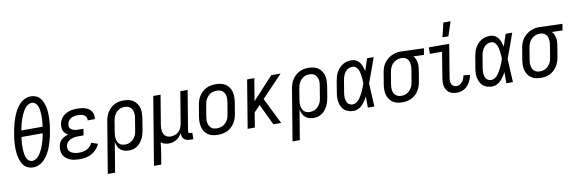

<svg xmlns="http://www.w3.org/2000/svg" viewBox="-62 -1293 6147 2047"><g transform="rotate(-10 3012.0 -269.5)"><path d="M203 8Q172 8 145 -4Q118 -16 100.5 -38Q83 -60 73 -87Q63 -114 57 -143Q51 -172 49.5 -202.5Q48 -233 49.5 -263.5Q51 -294 54.5 -324.5Q58 -355 64 -386Q68 -414 74.5 -442Q81 -470 88.5 -497.5Q96 -525 106 -552Q116 -579 129 -605.5Q142 -632 159.5 -656.5Q177 -681 199.5 -701Q222 -721 250 -732Q278 -743 306 -743Q337 -743 364 -731Q391 -719 408.5 -697Q426 -675 436.5 -648Q447 -621 452.5 -592Q458 -563 459.5 -532.5Q461 -502 459.5 -471.5Q458 -441 454.5 -410.5Q451 -380 445 -349Q441 -321 435 -293Q429 -265 421 -237.5Q413 -210 403.5 -183Q394 -156 380.5 -129.5Q367 -103 349.5 -78.5Q332 -54 309.5 -34Q287 -14 259 -3Q231 8 203 8ZM145 -402H375Q378 -422 380 -442Q382 -462 383 -481.5Q384 -501 383.5 -521Q383 -541 381.5 -560Q380 -579 376 -597.5Q372 -616 363.5 -633Q355 -650 340 -661.5Q325 -673 305 -673Q285 -673 266 -662Q247 -651 233.5 -634Q220 -617 209.5 -598.5Q199 -580 190.5 -560.5Q182 -541 175.5 -521.5Q169 -502 163 -482Q157 -462 153 -442Q149 -422 145 -402ZM204 -62Q224 -62 243 -73Q262 -84 275.5 -101Q289 -118 299.5 -136.5Q310 -155 318.5 -174.5Q327 -194 333.5 -213.5Q340 -233 346 -253Q352 -273 356.5 -293Q361 -313 364 -333H134Q132 -313 129.5 -293Q127 -273 126 -253.5Q125 -234 125.5 -214Q126 -194 128 -175Q130 -156 133.5 -137.5Q137 -119 145.5 -102Q154 -85 169 -73.5Q184 -62 204 -62Z M707 8Q681 8 656 5Q631 2 608 -6.5Q585 -15 565.5 -29.5Q546 -44 533.5 -64.5Q521 -85 517.5 -110.5Q514 -136 519 -162Q522 -181 530.5 -200.5Q539 -220 555 -234Q571 -248 590 -257.5Q609 -267 629 -273Q613 -281 600 -293Q587 -305 580 -321Q573 -337 571.5 -355.5Q570 -374 573 -393Q576 -414 585.5 -434Q595 -454 610 -470.5Q625 -487 645 -498.5Q665 -510 685.5 -516.5Q706 -523 727.5 -525.5Q749 -528 770 -528Q792 -528 813 -525.5Q834 -523 854.5 -517Q875 -511 892.5 -500Q910 -489 921.5 -472.5Q933 -456 937.5 -435Q942 -414 939 -392L937 -385H859L860 -388Q863 -406 854.5 -421Q846 -436 831.5 -444.5Q817 -453 799.5 -455.5Q782 -458 764 -458Q746 -458 727.5 -454.5Q709 -451 692 -441.5Q675 -432 664 -415.5Q653 -399 650 -381Q648 -369 649.5 -357Q651 -345 658 -336Q665 -327 675 -321Q685 -315 696.5 -311.5Q708 -308 720 -306.5Q732 -305 744 -305H800L789 -235H733Q719 -235 704.5 -234Q690 -233 676 -229.5Q662 -226 648.5 -219.5Q635 -213 623.5 -203.5Q612 -194 604.5 -180.5Q597 -167 595 -153Q593 -138 596 -123.5Q599 -109 607.5 -98Q616 -87 628.5 -80Q641 -73 654.5 -69Q668 -65 683 -63.5Q698 -62 713 -62Q734 -62 755 -66Q776 -70 796.5 -80Q817 -90 832 -107Q847 -124 856 -144L925 -120Q912 -89 888.5 -62.5Q865 -36 834.5 -20Q804 -4 771.5 2Q739 8 707 8Z M1051 215H972L1064 -339Q1068 -364 1076 -388.5Q1084 -413 1098 -435.5Q1112 -458 1132 -476.5Q1152 -495 1175.5 -507Q1199 -519 1224 -523.5Q1249 -528 1273 -528Q1302 -528 1329.5 -522Q1357 -516 1379 -500.5Q1401 -485 1416 -462.5Q1431 -440 1437.5 -413.5Q1444 -387 1443 -358Q1442 -329 1438 -301L1418 -181Q1414 -158 1407.5 -135.5Q1401 -113 1390 -91.5Q1379 -70 1364 -51Q1349 -32 1328.5 -18Q1308 -4 1285 2Q1262 8 1239 8Q1213 8 1189 0.5Q1165 -7 1147 -23Q1129 -39 1119 -61.5Q1109 -84 1105 -109ZM1208 -62Q1224 -62 1240.5 -65.5Q1257 -69 1272 -78Q1287 -87 1299 -100Q1311 -113 1320 -128.5Q1329 -144 1333.5 -160Q1338 -176 1340 -192L1360 -312Q1363 -329 1364.5 -346.5Q1366 -364 1363 -380.5Q1360 -397 1353 -412Q1346 -427 1334.5 -437.5Q1323 -448 1307 -453Q1291 -458 1274 -458Q1258 -458 1241 -454.5Q1224 -451 1209 -442Q1194 -433 1182 -420Q1170 -407 1161.5 -391.5Q1153 -376 1148.5 -360Q1144 -344 1141 -328L1123 -217Q1120 -199 1118.5 -181Q1117 -163 1119 -146Q1121 -129 1127.5 -113Q1134 -97 1145.5 -85Q1157 -73 1173.5 -67.5Q1190 -62 1208 -62Z M1472 215 1594 -520H1673L1621 -208Q1618 -191 1617 -174Q1616 -157 1618 -140.5Q1620 -124 1626.5 -109Q1633 -94 1644.5 -83Q1656 -72 1671.5 -67Q1687 -62 1704 -62Q1727 -62 1750.5 -70.5Q1774 -79 1791.5 -96.5Q1809 -114 1818 -137Q1827 -160 1831 -183L1887 -520H1966L1894 -87Q1893 -82 1894 -77Q1895 -72 1897.5 -68.5Q1900 -65 1905 -63.5Q1910 -62 1915 -62H1936L1935 8H1903Q1884 8 1865.5 3Q1847 -2 1834 -14Q1821 -26 1816.5 -44.5Q1812 -63 1814 -82Q1804 -62 1789 -45Q1774 -28 1755 -15.5Q1736 -3 1714.5 2.5Q1693 8 1672 8Q1648 8 1625.5 1.5Q1603 -5 1586 -20Q1583 12 1578.5 44Q1574 76 1569 108L1551 215Z M2203 8Q2174 8 2146.5 2Q2119 -4 2096.5 -19Q2074 -34 2059 -56.5Q2044 -79 2037.5 -106Q2031 -133 2031 -161.5Q2031 -190 2036 -219L2056 -339Q2060 -364 2068 -389Q2076 -414 2091 -436.5Q2106 -459 2126 -477.5Q2146 -496 2170 -507.5Q2194 -519 2219.5 -523.5Q2245 -528 2270 -528Q2299 -528 2326.5 -522Q2354 -516 2376.5 -501Q2399 -486 2414.5 -463.5Q2430 -441 2436.5 -414Q2443 -387 2442.5 -358.5Q2442 -330 2438 -301L2418 -181Q2414 -156 2405.5 -131Q2397 -106 2382.5 -83.5Q2368 -61 2348 -42.5Q2328 -24 2304 -12.5Q2280 -1 2254 3.5Q2228 8 2203 8ZM2204 -62Q2220 -62 2237 -65.5Q2254 -69 2269.5 -77.5Q2285 -86 2297.5 -99Q2310 -112 2319 -127.5Q2328 -143 2333 -159.5Q2338 -176 2340 -192L2360 -312Q2363 -330 2364 -347.5Q2365 -365 2362.5 -381.5Q2360 -398 2352.5 -413Q2345 -428 2332.5 -438.5Q2320 -449 2304 -453.5Q2288 -458 2270 -458Q2254 -458 2236.5 -454.5Q2219 -451 2204 -442.5Q2189 -434 2176 -421Q2163 -408 2154 -392.5Q2145 -377 2140.5 -360.5Q2136 -344 2133 -328L2113 -208Q2110 -190 2109 -172.5Q2108 -155 2111 -138.5Q2114 -122 2121.5 -107Q2129 -92 2141 -81.5Q2153 -71 2169.5 -66.5Q2186 -62 2204 -62Z M2803 0 2694 -228 2628 -159 2602 0H2524L2610 -520H2688L2648 -278L2872 -520H2973L2747 -283L2887 0Z M3051 215H2972L3064 -339Q3068 -364 3076 -388.5Q3084 -413 3098 -435.5Q3112 -458 3132 -476.5Q3152 -495 3175.5 -507Q3199 -519 3224 -523.5Q3249 -528 3273 -528Q3302 -528 3329.5 -522Q3357 -516 3379 -500.5Q3401 -485 3416 -462.5Q3431 -440 3437.5 -413.5Q3444 -387 3443 -358Q3442 -329 3438 -301L3418 -181Q3414 -158 3407.5 -135.5Q3401 -113 3390 -91.5Q3379 -70 3364 -51Q3349 -32 3328.5 -18Q3308 -4 3285 2Q3262 8 3239 8Q3213 8 3189 0.5Q3165 -7 3147 -23Q3129 -39 3119 -61.5Q3109 -84 3105 -109ZM3208 -62Q3224 -62 3240.5 -65.5Q3257 -69 3272 -78Q3287 -87 3299 -100Q3311 -113 3320 -128.5Q3329 -144 3333.5 -160Q3338 -176 3340 -192L3360 -312Q3363 -329 3364.5 -346.5Q3366 -364 3363 -380.5Q3360 -397 3353 -412Q3346 -427 3334.5 -437.5Q3323 -448 3307 -453Q3291 -458 3274 -458Q3258 -458 3241 -454.5Q3224 -451 3209 -442Q3194 -433 3182 -420Q3170 -407 3161.5 -391.5Q3153 -376 3148.5 -360Q3144 -344 3141 -328L3123 -217Q3120 -199 3118.5 -181Q3117 -163 3119 -146Q3121 -129 3127.5 -113Q3134 -97 3145.5 -85Q3157 -73 3173.5 -67.5Q3190 -62 3208 -62Z M3673 8Q3646 8 3620 1Q3594 -6 3574.5 -22Q3555 -38 3543 -61.5Q3531 -85 3526 -111Q3521 -137 3522 -164.5Q3523 -192 3528 -219L3548 -339Q3552 -363 3559 -386.5Q3566 -410 3578 -431.5Q3590 -453 3607.5 -472Q3625 -491 3646.5 -504Q3668 -517 3692.5 -522.5Q3717 -528 3740 -528Q3767 -528 3790 -516Q3813 -504 3828 -483.5Q3843 -463 3851.5 -439Q3860 -415 3866 -389L3867 -392Q3877 -424 3887.5 -456Q3898 -488 3909 -520H3980Q3956 -453 3932.5 -386Q3909 -319 3883 -252Q3887 -189 3889.5 -126Q3892 -63 3896 0H3825Q3825 -30 3825 -60Q3825 -90 3825 -120Q3813 -97 3798 -75Q3783 -53 3764.5 -34Q3746 -15 3722 -3.5Q3698 8 3673 8ZM3674 -62Q3689 -62 3705 -70Q3721 -78 3732.5 -89.5Q3744 -101 3753.5 -115Q3763 -129 3771 -143.5Q3779 -158 3786.5 -173Q3794 -188 3800 -203Q3806 -218 3812 -233.5Q3818 -249 3823 -264Q3823 -284 3821.5 -303.5Q3820 -323 3817.5 -342.5Q3815 -362 3811 -380.5Q3807 -399 3798.5 -416Q3790 -433 3775.5 -445.5Q3761 -458 3741 -458Q3726 -458 3710 -453.5Q3694 -449 3681 -439Q3668 -429 3658 -415.5Q3648 -402 3641.5 -387.5Q3635 -373 3631 -358Q3627 -343 3625 -328L3605 -208Q3602 -192 3600.5 -175.5Q3599 -159 3600.5 -143.5Q3602 -128 3606.5 -113Q3611 -98 3620 -86Q3629 -74 3643.5 -68Q3658 -62 3674 -62Z M4200 8Q4171 8 4143.5 2Q4116 -4 4094.5 -19.5Q4073 -35 4058 -57.5Q4043 -80 4036.5 -106.5Q4030 -133 4030.5 -162Q4031 -191 4036 -219L4056 -339Q4060 -364 4068 -388Q4076 -412 4090.5 -434Q4105 -456 4125 -474Q4145 -492 4168 -503.5Q4191 -515 4216 -521.5Q4241 -528 4265 -528H4281L4524 -520L4512 -450L4398 -454Q4411 -440 4419.5 -422Q4428 -404 4431.5 -384Q4435 -364 4434 -343Q4433 -322 4430 -301L4410 -181Q4406 -156 4397.5 -131.5Q4389 -107 4375.5 -84.5Q4362 -62 4342 -43.5Q4322 -25 4298.5 -13Q4275 -1 4249.5 3.5Q4224 8 4200 8ZM4200 -62Q4216 -62 4232.5 -65.5Q4249 -69 4264 -78Q4279 -87 4291 -100Q4303 -113 4312 -128.5Q4321 -144 4325.5 -160Q4330 -176 4332 -192L4352 -312Q4355 -328 4356 -344.5Q4357 -361 4355.5 -376.5Q4354 -392 4348.5 -407Q4343 -422 4333 -433Q4323 -444 4308.5 -450.5Q4294 -457 4279 -458H4262Q4238 -458 4214 -447.5Q4190 -437 4172.5 -418Q4155 -399 4146 -375.5Q4137 -352 4133 -328L4113 -208Q4110 -191 4109 -173.5Q4108 -156 4110.5 -139.5Q4113 -123 4120 -108Q4127 -93 4139 -82.5Q4151 -72 4167 -67Q4183 -62 4200 -62Z M4790 8Q4767 8 4745.5 3Q4724 -2 4706.5 -14.5Q4689 -27 4678 -45.5Q4667 -64 4662 -85.5Q4657 -107 4658 -130Q4659 -153 4663 -175L4708 -450H4576L4577 -520H4798L4739 -164Q4736 -146 4736.5 -128Q4737 -110 4744 -94.5Q4751 -79 4766 -70.5Q4781 -62 4799 -62Q4817 -62 4833.5 -71.5Q4850 -81 4861.5 -96Q4873 -111 4879.5 -128.5Q4886 -146 4890 -163L4959 -154Q4955 -134 4947.5 -114Q4940 -94 4929.5 -75.5Q4919 -57 4904 -40.5Q4889 -24 4870.5 -13Q4852 -2 4831.5 3Q4811 8 4790 8ZM4739 -600 4776 -754H4854L4803 -600Z M5173 8Q5146 8 5120 1Q5094 -6 5074.5 -22Q5055 -38 5043 -61.5Q5031 -85 5026 -111Q5021 -137 5022 -164.5Q5023 -192 5028 -219L5048 -339Q5052 -363 5059 -386.5Q5066 -410 5078 -431.5Q5090 -453 5107.5 -472Q5125 -491 5146.5 -504Q5168 -517 5192.5 -522.5Q5217 -528 5240 -528Q5267 -528 5290 -516Q5313 -504 5328 -483.5Q5343 -463 5351.5 -439Q5360 -415 5366 -389L5367 -392Q5377 -424 5387.5 -456Q5398 -488 5409 -520H5480Q5456 -453 5432.5 -386Q5409 -319 5383 -252Q5387 -189 5389.5 -126Q5392 -63 5396 0H5325Q5325 -30 5325 -60Q5325 -90 5325 -120Q5313 -97 5298 -75Q5283 -53 5264.5 -34Q5246 -15 5222 -3.5Q5198 8 5173 8ZM5174 -62Q5189 -62 5205 -70Q5221 -78 5232.5 -89.5Q5244 -101 5253.5 -115Q5263 -129 5271 -143.5Q5279 -158 5286.5 -173Q5294 -188 5300 -203Q5306 -218 5312 -233.5Q5318 -249 5323 -264Q5323 -284 5321.5 -303.5Q5320 -323 5317.5 -342.5Q5315 -362 5311 -380.5Q5307 -399 5298.5 -416Q5290 -433 5275.5 -445.5Q5261 -458 5241 -458Q5226 -458 5210 -453.5Q5194 -449 5181 -439Q5168 -429 5158 -415.5Q5148 -402 5141.5 -387.5Q5135 -373 5131 -358Q5127 -343 5125 -328L5105 -208Q5102 -192 5100.5 -175.5Q5099 -159 5100.5 -143.5Q5102 -128 5106.5 -113Q5111 -98 5120 -86Q5129 -74 5143.5 -68Q5158 -62 5174 -62Z M5700 8Q5671 8 5643.5 2Q5616 -4 5594.5 -19.5Q5573 -35 5558 -57.5Q5543 -80 5536.5 -106.5Q5530 -133 5530.5 -162Q5531 -191 5536 -219L5556 -339Q5560 -364 5568 -388Q5576 -412 5590.5 -434Q5605 -456 5625 -474Q5645 -492 5668 -503.5Q5691 -515 5716 -521.5Q5741 -528 5765 -528H5781L6024 -520L6012 -450L5898 -454Q5911 -440 5919.5 -422Q5928 -404 5931.5 -384Q5935 -364 5934 -343Q5933 -322 5930 -301L5910 -181Q5906 -156 5897.5 -131.5Q5889 -107 5875.5 -84.5Q5862 -62 5842 -43.5Q5822 -25 5798.5 -13Q5775 -1 5749.5 3.5Q5724 8 5700 8ZM5700 -62Q5716 -62 5732.5 -65.5Q5749 -69 5764 -78Q5779 -87 5791 -100Q5803 -113 5812 -128.5Q5821 -144 5825.5 -160Q5830 -176 5832 -192L5852 -312Q5855 -328 5856 -344.5Q5857 -361 5855.5 -376.5Q5854 -392 5848.5 -407Q5843 -422 5833 -433Q5823 -444 5808.5 -450.5Q5794 -457 5779 -458H5762Q5738 -458 5714 -447.5Q5690 -437 5672.5 -418Q5655 -399 5646 -375.5Q5637 -352 5633 -328L5613 -208Q5610 -191 5609 -173.5Q5608 -156 5610.5 -139.5Q5613 -123 5620 -108Q5627 -93 5639 -82.5Q5651 -72 5667 -67Q5683 -62 5700 -62Z"/></g></svg>

Font: Iosevka Fixed
Style: Italic
Weight: 400
Italic angle: -9°
Monospace: yes
Designer: Belleve Invis
Foundry: Belleve Invis
Version: Version 33.2.4